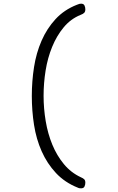

<svg xmlns="http://www.w3.org/2000/svg" viewBox="-20 -872 640 1044"><path d="M444 121Q444 126 443 131.5Q442 137 439.5 142Q437 147 432.5 149.5Q428 152 421 152Q417 152 412.5 151.5Q408 151 402 148Q332 120 284 68.5Q236 17 206.5 -49.5Q177 -116 165 -193Q153 -270 153 -350Q153 -430 165 -507Q177 -584 206 -650.5Q235 -717 282 -768Q329 -819 398 -846Q407 -850 412 -851Q417 -852 421 -852Q428 -852 432.5 -849.5Q437 -847 439.5 -842Q442 -837 443 -831.5Q444 -826 444 -821Q444 -809 438 -802.5Q432 -796 418 -791Q364 -769 326 -723Q288 -677 263.5 -617Q239 -557 228 -488.5Q217 -420 217 -351Q217 -282 228.5 -213.5Q240 -145 264.5 -85.5Q289 -26 327.5 20.5Q366 67 420 92Q432 97 438 103Q444 109 444 121Z"/></svg>

Font: Maple Mono ExtraLight
Style: Regular
Weight: 275
Monospace: yes
Designer: subframe7536
Version: Version 7.000